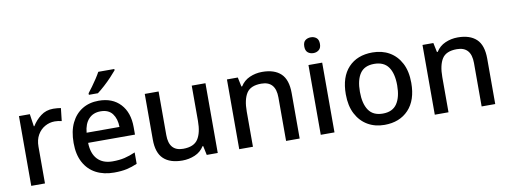

<svg xmlns="http://www.w3.org/2000/svg" viewBox="-62 -1109 3872 1461"><g transform="rotate(-10 1874.0 -378.0)"><path d="M349 -549Q363 -549 379.5 -547.5Q396 -546 408 -544L397 -445Q371 -452 343 -452Q303 -452 267.5 -432Q232 -412 210.5 -374.5Q189 -337 189 -284V0H83V-539H167L181 -443H185Q211 -486 252 -517.5Q293 -549 349 -549Z M700 -549Q806 -549 867 -483.5Q928 -418 928 -305V-247H566Q568 -164 609.5 -120Q651 -76 726 -76Q778 -76 818.5 -85.5Q859 -95 902 -114V-26Q861 -8 820 1Q779 10 722 10Q643 10 583.5 -21Q524 -52 490.5 -113.5Q457 -175 457 -265Q457 -356 487.5 -419Q518 -482 572.5 -515.5Q627 -549 700 -549ZM700 -467Q643 -467 608.5 -430Q574 -393 568 -325H822Q821 -388 791.5 -427.5Q762 -467 700 -467ZM860 -756Q845 -738 818 -709Q791 -680 760 -652Q729 -624 705 -606H635V-618Q650 -637 669 -663Q688 -689 706 -716.5Q724 -744 736 -766H860Z M1524 -539V0H1439L1424 -71H1419Q1393 -29 1347 -9.5Q1301 10 1250 10Q1155 10 1105 -37Q1055 -84 1055 -186V-539H1162V-202Q1162 -77 1271 -77Q1354 -77 1386 -126Q1418 -175 1418 -266V-539Z M1963 -549Q2057 -549 2107 -502Q2157 -455 2157 -351V0H2052V-336Q2052 -462 1941 -462Q1858 -462 1827 -413Q1796 -364 1796 -272V0H1690V-539H1774L1789 -467H1795Q1821 -509 1866.5 -529Q1912 -549 1963 -549Z M2374 -744Q2398 -744 2416 -730Q2434 -716 2434 -683Q2434 -651 2416 -636.5Q2398 -622 2374 -622Q2348 -622 2330.5 -636.5Q2313 -651 2313 -683Q2313 -716 2330.5 -730Q2348 -744 2374 -744ZM2426 -539V0H2320V-539Z M3067 -270Q3067 -136 2998 -63Q2929 10 2812 10Q2739 10 2682.5 -23Q2626 -56 2593.5 -118.5Q2561 -181 2561 -270Q2561 -404 2629 -476.5Q2697 -549 2815 -549Q2889 -549 2945.5 -516.5Q3002 -484 3034.5 -422Q3067 -360 3067 -270ZM2670 -270Q2670 -179 2704.5 -128Q2739 -77 2814 -77Q2889 -77 2923.5 -128Q2958 -179 2958 -270Q2958 -362 2923 -411.5Q2888 -461 2813 -461Q2738 -461 2704 -411.5Q2670 -362 2670 -270Z M3474 -549Q3568 -549 3618 -502Q3668 -455 3668 -351V0H3563V-336Q3563 -462 3452 -462Q3369 -462 3338 -413Q3307 -364 3307 -272V0H3201V-539H3285L3300 -467H3306Q3332 -509 3377.5 -529Q3423 -549 3474 -549Z"/></g></svg>

Font: Noto Sans Bengali Medium
Style: Regular
Weight: 500
Designer: Jelle Bosma - Monotype Design Team
Foundry: Monotype Imaging Inc.
Version: Version 2.003; ttfautohint (v1.8.4.7-5d5b)